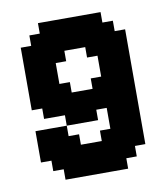

<svg xmlns="http://www.w3.org/2000/svg" viewBox="-68 -613 580 671"><g transform="rotate(-10 222.0 -278.0)"><path d="M185.2 -296.3H259.3V-333.3H296.3V-407.4H259.3V-444.4H185.2V-407.4H148.1V-333.3H185.2ZM37 -185.2H148.1V-148.1H185.2V-111.1H259.3V-148.1H296.3V-222.2H259.3V-185.2H148.1V-222.2H74.1V-259.3H37V-481.5H74.1V-518.5H111.1V-555.6H333.3V-518.5H370.4V-481.5H407.4V-74.1H370.4V-37H333.3V0H111.1V-37H74.1V-74.1H37Z"/></g></svg>

Font: Jersey 15
Style: Regular
Weight: 400
Designer: Sarah Cadigan-Fried
Version: Version 1.001; ttfautohint (v1.8.4.7-5d5b)